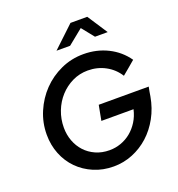

<svg xmlns="http://www.w3.org/2000/svg" viewBox="-161 -1051 1106 1195"><g transform="rotate(-20 391.5 -454.0)"><path d="M63 0ZM751 -320Q738 -246 704.5 -185Q671 -124 623 -80.5Q575 -37 515 -12.5Q455 12 389 12Q318 12 258 -13.5Q198 -39 154.5 -83Q111 -127 87 -187Q63 -247 63 -316Q63 -395 93.5 -466.5Q124 -538 176 -592Q228 -646 298 -678Q368 -710 448 -710Q536 -710 609 -673.5Q682 -637 728 -571Q706 -552 684.5 -534Q663 -516 640 -497Q608 -548 555 -576.5Q502 -605 439 -605Q384 -605 336.5 -582Q289 -559 253.5 -520Q218 -481 198 -429.5Q178 -378 178 -321Q178 -274 193.5 -232.5Q209 -191 237.5 -160Q266 -129 307 -110.5Q348 -92 399 -92Q438 -92 474.5 -105Q511 -118 541 -142.5Q571 -167 593 -202Q615 -237 625 -281H412Q417 -307 421.5 -331.5Q426 -356 431 -381H762Q759 -366 756 -350.5Q753 -335 751 -320ZM554 -787 489 -868 389 -787H299L440 -920H551L638 -787Z"/></g></svg>

Font: Rosa Sans Medium
Style: Italic
Weight: 500
Italic angle: -12°
Designer: Pentagram / MCKL
Foundry: Pentagram / MCKL
Version: Version 1.005;September 16, 2019;FontCreator 11.5.0.2425 64-